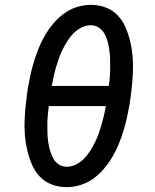

<svg xmlns="http://www.w3.org/2000/svg" viewBox="-20 -763 640 791"><path d="M255 8Q222 8 193 -3Q164 -14 143.5 -36Q123 -58 111 -86.5Q99 -115 92 -145Q85 -175 82.5 -207Q80 -239 81.5 -271Q83 -303 86.5 -335.5Q90 -368 95 -401Q100 -429 106 -456.5Q112 -484 120.5 -511.5Q129 -539 140 -566Q151 -593 166 -618.5Q181 -644 201 -667.5Q221 -691 245.5 -708.5Q270 -726 298.5 -734.5Q327 -743 354 -743Q387 -743 416 -732Q445 -721 465.5 -699Q486 -677 498 -648.5Q510 -620 517 -590Q524 -560 526.5 -528Q529 -496 527.5 -464Q526 -432 522.5 -399.5Q519 -367 514 -334Q509 -306 503 -278.5Q497 -251 488.5 -223.5Q480 -196 469 -169Q458 -142 443 -116.5Q428 -91 408 -67.5Q388 -44 363.5 -26.5Q339 -9 310.5 -0.5Q282 8 255 8ZM193 -409H428Q431 -428 432.5 -446.5Q434 -465 434 -483.5Q434 -502 433.5 -520.5Q433 -539 430.5 -556.5Q428 -574 423.5 -591.5Q419 -609 410.5 -624Q402 -639 387.5 -649Q373 -659 354 -659Q335 -659 316.5 -650Q298 -641 283.5 -626.5Q269 -612 258 -594.5Q247 -577 238 -559Q229 -541 222.5 -522.5Q216 -504 210.5 -485Q205 -466 201 -447Q197 -428 193 -409ZM255 -76Q274 -76 292.5 -85Q311 -94 325.5 -108.5Q340 -123 351 -140.5Q362 -158 371 -176Q380 -194 386.5 -212.5Q393 -231 398.5 -250Q404 -269 408.5 -288Q413 -307 416 -326H181Q179 -307 177 -288.5Q175 -270 175 -251.5Q175 -233 175.5 -214.5Q176 -196 178.5 -178.5Q181 -161 186 -143.5Q191 -126 199 -111Q207 -96 221.5 -86Q236 -76 255 -76Z"/></svg>

Font: Iosevka Medium Extended
Style: Italic
Weight: 500
Width: 7
Italic angle: -9°
Monospace: yes
Designer: Belleve Invis
Foundry: Belleve Invis
Version: Version 32.5.0; ttfautohint (v1.8.4)